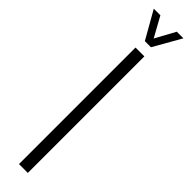

<svg xmlns="http://www.w3.org/2000/svg" viewBox="-269 -723 699 699"><g transform="rotate(45 80.5 -373.5)"><path d="M57.5 0V-600H103V0ZM65 -640.5 4.5 -747H38.5L81 -670L123 -747H157L96.5 -640.5Z"/></g></svg>

Font: Big Shoulders Display Thin Light
Style: Regular
Weight: 300
Version: Version 2.002